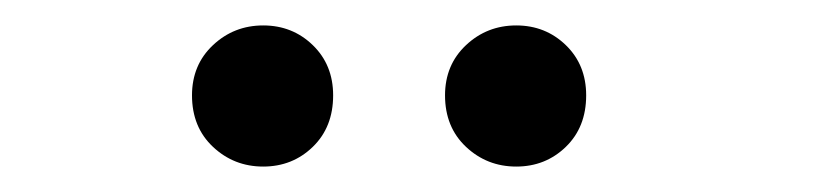

<svg xmlns="http://www.w3.org/2000/svg" viewBox="-20 -717 640 151"><path d="M386 -586Q363 -586 346.5 -601.5Q330 -617 330 -642Q330 -666 346.5 -681.5Q363 -697 386 -697Q409 -697 425 -681.5Q441 -666 441 -642Q441 -617 425 -601.5Q409 -586 386 -586ZM187 -586Q164 -586 147.5 -601.5Q131 -617 131 -642Q131 -666 147.5 -681.5Q164 -697 187 -697Q210 -697 226 -681.5Q242 -666 242 -642Q242 -617 226 -601.5Q210 -586 187 -586Z"/></svg>

Font: Hedvig Letters Sans
Style: Regular
Weight: 400
Designer: Alexander Örn & Tor Weibull
Foundry: Kanon Foundry
Version: Version 1.000; ttfautohint (v1.8.4.7-5d5b)